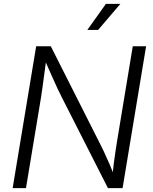

<svg xmlns="http://www.w3.org/2000/svg" viewBox="-20 -965 783 985"><path d="M44.9 0 165.5 -727.5H240.7L491.2 -231.4Q501 -212.9 513.2 -186.8Q525.4 -160.6 539.1 -129.4Q552.7 -98.1 565.4 -64.5L556.6 -60.5Q559.6 -93.3 563.7 -126.2Q567.9 -159.2 572.5 -188.7Q577.1 -218.3 580.6 -240.7L661.1 -727.5H729.5L608.9 0H533.7L299.3 -461.4Q287.1 -485.4 273.7 -513.7Q260.3 -542 244.4 -578.4Q228.5 -614.7 207.5 -662.1L218.3 -667.5Q211.9 -620.1 206.8 -581.5Q201.7 -543 197.5 -513.2Q193.4 -483.4 189.9 -461.9L113.3 0ZM428.2 -811.5 523.4 -945.3H597.7L483.4 -811.5Z"/></svg>

Font: Inter 20pt Light
Style: Italic
Weight: 300
Italic angle: -9.3988°
Version: Version 4.001;git-66647c0bb